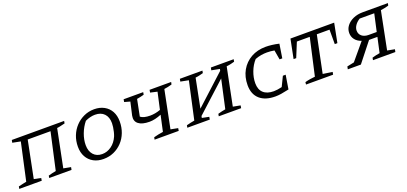

<svg xmlns="http://www.w3.org/2000/svg" viewBox="15 -1298 4393 2072"><g transform="rotate(-20 2212.0 -262.0)"><path d="M268 -470 183 -46 263 -30 258 0H0L5 -27Q31 -33 53 -38Q75 -43 97 -47L191 -476L99 -494L105 -524H706L701 -497Q669 -490 649.5 -485Q630 -480 609 -478L522 -46L606 -30L600 0H344L348 -26Q370 -32 391 -37.5Q412 -43 436 -47L530 -470Z M967 8Q902 8 853 -19Q804 -46 777 -95Q750 -144 750 -210Q750 -278 773 -336Q796 -394 837.5 -438Q879 -482 934 -507Q989 -532 1052 -532Q1117 -532 1166 -505Q1215 -478 1241.5 -429.5Q1268 -381 1268 -314Q1268 -246 1245.5 -187Q1223 -128 1182 -84.5Q1141 -41 1086.5 -16.5Q1032 8 967 8ZM971 -47Q1029 -47 1078.5 -83Q1128 -119 1155 -182Q1163 -202 1169.5 -228.5Q1176 -255 1179.5 -281Q1183 -307 1183 -325Q1183 -395 1145.5 -434Q1108 -473 1041 -473Q986 -473 927 -445Q884 -392 859.5 -326.5Q835 -261 835 -198Q835 -129 871.5 -88Q908 -47 971 -47Z M1554 0 1559 -26Q1586 -33 1613.5 -39Q1641 -45 1667 -48L1707 -231Q1671 -216 1636.5 -208Q1602 -200 1571 -200Q1485 -200 1444 -233Q1403 -266 1415 -327L1449 -476L1384 -494L1389 -524H1614L1609 -496Q1586 -490 1569 -486Q1552 -482 1527 -478L1489 -288Q1524 -260 1599 -260Q1658 -260 1718 -282L1761 -476L1682 -494L1687 -524H1935L1929 -497Q1907 -491 1884 -485.5Q1861 -480 1840 -478L1753 -46L1836 -30L1831 0Z M1930 0 1935 -27Q1962 -34 1982.5 -38.5Q2003 -43 2027 -47L2121 -476L2029 -494L2035 -524H2294L2289 -497Q2270 -492 2248.5 -486.5Q2227 -481 2199 -478L2133 -145L2473 -456L2478 -476L2385 -494L2391 -524H2653L2648 -497Q2629 -492 2607 -486.5Q2585 -481 2556 -478L2469 -46L2553 -30L2548 0H2291L2296 -27Q2318 -33 2340 -38.5Q2362 -44 2383 -47L2455 -375L2117 -67L2113 -46L2193 -30L2188 0Z M2940 8Q2825 8 2761.5 -48Q2698 -104 2698 -208Q2698 -304 2739.5 -377Q2781 -450 2854 -491Q2927 -532 3023 -532Q3054 -532 3092.5 -527.5Q3131 -523 3174 -513L3149 -353H3118L3099 -462Q3058 -470 3015 -470Q2981 -470 2947.5 -464.5Q2914 -459 2877 -445Q2833 -396 2808 -330Q2783 -264 2783 -200Q2783 -127 2824.5 -89Q2866 -51 2943 -51Q2983 -51 3037 -64L3091 -175H3123L3097 -15Q3043 -3 3007 2.5Q2971 8 2940 8Z M3807 -524 3764 -304H3734V-470H3588L3501 -46L3610 -30L3604 0H3293L3296 -27Q3325 -35 3353.5 -39.5Q3382 -44 3412 -47L3507 -470H3359L3291 -304H3261L3305 -524Z M3773 0 3779 -31 3860 -48 4019 -238Q3973 -253 3947 -286Q3921 -319 3921 -363Q3921 -408 3949 -444.5Q3977 -481 4025.5 -502.5Q4074 -524 4136 -524H4424L4418 -497Q4394 -491 4374 -486Q4354 -481 4327 -478L4241 -46L4325 -30L4319 0H4062L4067 -27Q4089 -33 4110 -38.5Q4131 -44 4155 -47L4193 -220H4097L3923 0ZM4113 -272H4204L4248 -471H4081Q4045 -449 4025 -419.5Q4005 -390 4005 -360Q4005 -320 4034 -296Q4063 -272 4113 -272Z"/></g></svg>

Font: Piazzolla SC
Style: Italic
Weight: 400
Italic angle: -11.3°
Designer: Juan Pablo del Peral
Foundry: Huerta Tipografica
Version: Version 1.330